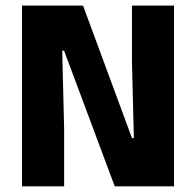

<svg xmlns="http://www.w3.org/2000/svg" viewBox="-20 -659 693 679"><path d="M273.6 -639.3 446.7 -170.7H453.4L446.7 -440.4V-639.3H595.4V0H385.8L206.7 -479.6H200L206.8 -203.6V0H57.8V-639.3Z"/></svg>

Font: Anek Bangla Medium
Style: Regular
Weight: 500
Designer: Sulekha Rajkumar (Bangla), Yesha Goshar (Latin)
Foundry: Ek Type
Version: Version 1.003